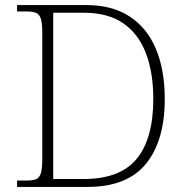

<svg xmlns="http://www.w3.org/2000/svg" viewBox="-20 -734 728 754"><path d="M47 0V-25H84Q109 -25 122 -30.5Q135 -36 140.5 -54Q146 -72 146 -109V-606Q146 -642 140.5 -660Q135 -678 121.5 -683.5Q108 -689 84 -689H47V-714H321Q421 -714 489.5 -669Q558 -624 592.5 -541.5Q627 -459 627 -345Q627 -181 553 -90.5Q479 0 324 0ZM308 -31Q452 -31 517 -110.5Q582 -190 582 -345Q582 -449 553 -525Q524 -601 464 -642.5Q404 -684 309 -684H189V-31Z"/></svg>

Font: Noto Serif ExtraLight
Style: Regular
Weight: 200
Designer: Monotype Design Team
Foundry: Monotype Imaging Inc.
Version: Version 2.015; ttfautohint (v1.8.4.7-5d5b)